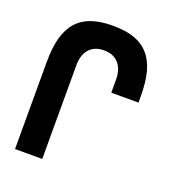

<svg xmlns="http://www.w3.org/2000/svg" viewBox="-135 -849 871 955"><g transform="rotate(20 301.0 -371.5)"><path d="M51.8 -460Q51.8 -535.2 65.9 -588.4Q80.1 -641.6 110.8 -676.3Q141.6 -710.9 188.2 -727.1Q234.9 -743.2 300.8 -743.2Q366.7 -743.2 413.3 -727.1Q460 -710.9 490.7 -676.3Q521.5 -641.6 535.6 -588.4Q549.8 -535.2 549.8 -460V-427.2H405.8V-496.1Q405.8 -550.8 378.4 -581.8Q351.1 -612.8 300.8 -612.8Q250.5 -612.8 223.1 -581.8Q195.8 -550.8 195.8 -496.1V0H51.8Z"/></g></svg>

Font: Hack
Style: Bold
Weight: 700
Monospace: yes
Designer: Christopher Simpkins
Foundry: Christopher Simpkins
Version: Version 2.017